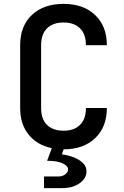

<svg xmlns="http://www.w3.org/2000/svg" viewBox="-20 -760 640 990"><path d="M207 210V150H280Q303 150 317 138.5Q331 127 331 114Q331 95 302.5 82Q274 69 223 69L247 4Q171 -12 127.5 -66Q84 -120 84 -203V-527Q84 -626 144.5 -683Q205 -740 308 -740Q410 -740 470.5 -682.5Q531 -625 531 -527H423Q423 -584 392.5 -614Q362 -644 308 -644Q253 -644 222.5 -614Q192 -584 192 -527V-203Q192 -146 222.5 -116Q253 -86 308 -86Q362 -86 392.5 -116Q423 -146 423 -203H531Q531 -105 470.5 -47.5Q410 10 308 10L299 36Q326 39 355.5 49.5Q385 60 405.5 78.5Q426 97 426 124Q426 159 391 184.5Q356 210 300 210Z"/></svg>

Font: JetBrains Mono NL SemiBold
Style: Regular
Weight: 600
Designer: Philipp Nurullin, Konstantin Bulenkov
Foundry: JetBrains
Version: Version 2.304; ttfautohint (v1.8.4.7-5d5b)